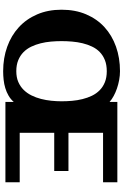

<svg xmlns="http://www.w3.org/2000/svg" viewBox="196 -956 774 1206"><g transform="rotate(90 583.0 -353.0)"><path d="M616.2 -352.5Q616.2 -384.8 613.3 -418.5Q610.4 -452.1 602.5 -483.9Q594.7 -515.6 581.3 -543.5Q567.9 -571.3 546.9 -592Q525.9 -612.8 496.3 -624.8Q466.8 -636.7 427.2 -636.7Q387.2 -636.7 357.4 -624.8Q327.6 -612.8 306.6 -592.3Q285.6 -571.8 272.5 -543.9Q259.3 -516.1 251.7 -484.6Q244.1 -453.1 241.2 -419.2Q238.3 -385.3 238.3 -352.5Q238.3 -320.3 241.2 -286.6Q244.1 -252.9 252 -221.4Q259.8 -189.9 273.2 -162.1Q286.6 -134.3 307.6 -113.5Q328.6 -92.8 358.2 -80.6Q387.7 -68.4 427.2 -68.4Q465.8 -68.4 494.6 -80.8Q523.4 -93.3 544.4 -114.5Q565.4 -135.7 579.3 -163.8Q593.3 -191.9 601.3 -223.4Q609.4 -254.9 612.8 -288.1Q616.2 -321.3 616.2 -352.5ZM1125 0H620.1V-52.2Q603 -32.7 580.8 -19.8Q558.6 -6.8 533.4 0.7Q508.3 8.3 481.2 11.2Q454.1 14.2 427.2 14.2Q344.7 14.2 273.9 -11.2Q203.1 -36.6 151.4 -84Q99.6 -131.3 70.3 -199.5Q41 -267.6 41 -352.5Q41 -439 70.1 -507.1Q99.1 -575.2 150.6 -622.3Q202.1 -669.4 272.9 -694.6Q343.8 -719.7 427.2 -719.7Q454.1 -719.7 481.9 -714.6Q509.8 -709.5 535.4 -700.7Q561 -691.9 583 -679.9Q605 -668 620.1 -654.3V-703.1H1125V-613.3H814V-396H1054.2V-306.6H814V-89.8H1125Z"/></g></svg>

Font: Aclonica
Style: Regular
Weight: 400
Designer: Astigmatic (AOETI)
Foundry: Astigmatic (AOETI)
Version: Version 1.000